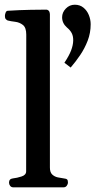

<svg xmlns="http://www.w3.org/2000/svg" viewBox="-20 -801 408 821"><path d="M36.6 0Q28.3 0 23.4 -6.3Q18.6 -12.7 18.6 -20Q18.6 -36.1 34.7 -38.1Q52.7 -40 72.3 -46.4Q91.8 -52.7 91.8 -68.4L92.3 -652.8Q92.3 -683.1 77.9 -694.3Q63.5 -705.6 44.9 -707.8Q26.4 -710 12.7 -713.4Q7.8 -715.8 4.4 -719.7Q1 -723.6 1 -732.9Q1 -738.8 3.9 -746.6Q6.8 -754.4 12.7 -754.9Q65.4 -758.3 110.6 -759Q155.8 -759.8 178.7 -759.8Q182.6 -759.8 187.5 -755.9Q192.4 -752 193.4 -740.2V-84.5Q193.4 -64 203.4 -54.7Q213.4 -45.4 227.3 -42.5Q241.2 -39.6 252.9 -38.1Q263.2 -37.1 266.8 -33.7Q270.5 -30.3 270.5 -21Q270.5 -13.2 265.4 -6.6Q260.3 0 252 0ZM282.2 -512.2 255.4 -532.7Q275.9 -563.5 284.2 -585.7Q292.5 -607.9 293 -627Q293.5 -645.5 287.1 -658.4Q280.8 -671.4 266.1 -683.6Q245.6 -701.7 245.6 -727.1Q245.6 -748 261.5 -764.4Q277.3 -780.8 299.8 -780.8Q321.8 -780.8 336.9 -768.3Q352.1 -755.9 359.9 -736.6Q367.7 -717.3 367.7 -697.3Q367.7 -660.2 355 -627.2Q342.3 -594.2 322.8 -565.4Q303.2 -536.6 282.2 -512.2Z"/></svg>

Font: Gelasio Medium
Style: Regular
Weight: 500
Designer: Eben Sorkin
Foundry: Eben Sorkin
Version: Version 1.008